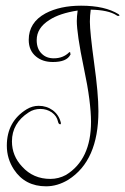

<svg xmlns="http://www.w3.org/2000/svg" viewBox="-20 -522 440 675"><path d="M142 133Q68 133 29 74Q4 36 4 -10Q4 -95 74 -138Q94 -150 116 -150Q144 -150 166 -134Q188 -117 194 -90V-88Q194 -85 192 -85Q186 -85 184 -94Q180 -114 162 -127Q144 -139 122 -139Q99 -139 81 -127Q22 -89 22 -25Q22 26 58 64Q97 107 157 107Q186 107 212 93Q300 39 300 -94Q300 -127 294 -174Q288 -221 275 -282Q262 -344 256 -385.5Q250 -427 250 -448Q250 -464 253 -485Q189 -475 154 -452Q109 -424 109 -381Q109 -350 127 -333Q143 -317 169 -317Q202 -317 223 -338L226 -339Q227 -339 227 -335Q229 -331 227 -329Q214 -304 166 -304Q130 -304 107 -323Q81 -344 81 -382Q81 -443 140 -475Q191 -502 265 -502Q349 -502 397 -472Q400 -469 400 -468Q400 -466 396 -466Q392 -466 390 -468Q361 -487 299 -488Q296 -467 296 -446Q296 -410 311 -300Q326 -192 326 -131Q326 43 220 110Q182 133 142 133Z"/></svg>

Font: Puppies Play
Style: Regular
Weight: 400
Designer: Robert E. Leuschke
Foundry: Robert E. Leuschke
Version: Version 1.010; ttfautohint (v1.8.3)